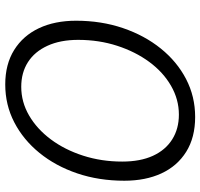

<svg xmlns="http://www.w3.org/2000/svg" viewBox="-36 -716 764 732"><g transform="rotate(90 346.0 -350.0)"><path d="M302 12Q225 12 170.5 -22Q116 -56 87.5 -116.5Q59 -177 59 -258Q59 -354 87 -436.5Q115 -519 165 -581Q215 -643 281.5 -677.5Q348 -712 426 -712Q504 -712 558.5 -678Q613 -644 641 -583.5Q669 -523 669 -442Q669 -345 641 -262.5Q613 -180 563 -118.5Q513 -57 446.5 -22.5Q380 12 302 12ZM311 -49Q369 -49 420.5 -79Q472 -109 511.5 -162Q551 -215 573.5 -285Q596 -355 596 -434Q596 -503 574 -551Q552 -599 511.5 -624.5Q471 -650 417 -650Q359 -650 307 -620Q255 -590 216 -537Q177 -484 154.5 -414.5Q132 -345 132 -266Q132 -198 154.5 -149Q177 -100 217 -74.5Q257 -49 311 -49Z"/></g></svg>

Font: DM Sans 24pt Light
Style: Italic
Weight: 300
Italic angle: -10°
Designer: Colophon Foundry, Jonny Pinhorn
Foundry: Colophon Foundry
Version: Version 4.004;gftools[0.9.30]